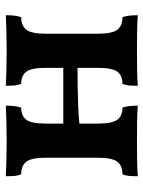

<svg xmlns="http://www.w3.org/2000/svg" viewBox="65 -566 504 675"><g transform="rotate(-90 317.5 -229.0)"><path d="M353 3Q353 -15 354 -27.5Q355 -40 360 -51Q389 -51 402.5 -69Q416 -87 416 -138V-320Q416 -371 402.5 -389Q389 -407 360 -407Q355 -418 354 -431Q353 -444 353 -461Q375 -460 407.5 -459Q440 -458 475 -458Q511 -458 545 -459Q579 -460 601 -461Q601 -444 599.5 -431Q598 -418 594 -407Q564 -407 550 -389Q536 -371 536 -320V-138Q536 -87 550 -69Q564 -51 594 -51Q598 -40 599.5 -27.5Q601 -15 601 3Q579 1 545 0.5Q511 0 475 0Q440 0 407.5 0.5Q375 1 353 3ZM35 3Q35 -15 36 -27.5Q37 -40 42 -51Q72 -51 86 -69Q100 -87 100 -138V-320Q100 -371 86 -389Q72 -407 42 -407Q37 -418 36 -431Q35 -444 35 -461Q58 -460 91.5 -459Q125 -458 161 -458Q196 -458 228.5 -459Q261 -460 283 -461Q283 -444 281.5 -431Q280 -418 276 -407Q247 -407 233.5 -389Q220 -371 220 -320V-138Q220 -87 233.5 -69Q247 -51 276 -51Q280 -40 281.5 -27.5Q283 -15 283 3Q261 1 228.5 0.5Q196 0 161 0Q125 0 91.5 0.5Q58 1 35 3ZM215 -202V-259H420V-209Q392 -209 354 -208.5Q316 -208 279 -206.5Q242 -205 215 -202Z"/></g></svg>

Font: Vollkorn SemiBold
Style: Regular
Weight: 600
Designer: Friedrich Althausen
Foundry: Friedrich Althausen
Version: Version 5.000